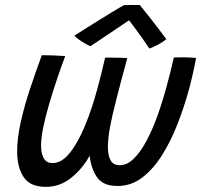

<svg xmlns="http://www.w3.org/2000/svg" viewBox="-20 -750 804 767"><path d="M163 -3.5Q100.5 -3.5 74.5 -42.5Q48.5 -81.5 48.5 -145Q48.5 -198 62.8 -262Q77 -326 99.8 -394.5Q122.5 -463 147 -529.5Q166.5 -529.5 193.8 -528.5Q221 -527.5 240.5 -526Q224 -482 207.2 -432.2Q190.5 -382.5 176 -333.2Q161.5 -284 152.8 -241.2Q144 -198.5 144 -168.5Q144 -136 155 -117.2Q166 -98.5 190.5 -98.5Q226 -98.5 258.5 -138.8Q291 -179 319.2 -247Q347.5 -315 370 -399Q377 -425 385.5 -459Q394 -493 400 -520Q410.5 -520 427.5 -519.8Q444.5 -519.5 461.5 -519.2Q478.5 -519 488.5 -518Q462 -420.5 444.8 -353.2Q427.5 -286 419.2 -240.8Q411 -195.5 411 -163Q411 -129 421.8 -109.5Q432.5 -90 458.5 -90Q487.5 -90 514.2 -116Q541 -142 565 -187Q589 -232 609.5 -289Q630 -346 646.5 -408Q653 -431 660.8 -463Q668.5 -495 674.5 -520.5Q684 -520.5 694.8 -520.8Q705.5 -521 716 -521Q727 -521 740.8 -520.2Q754.5 -519.5 763.5 -518.5Q758.5 -491.5 750.5 -456.2Q742.5 -421 735.5 -395Q716 -323.5 689.2 -254.8Q662.5 -186 627.2 -130Q592 -74 547.8 -40.5Q503.5 -7 449.5 -7Q391 -7 367.2 -42.5Q343.5 -78 338 -128Q311.5 -78.5 266 -41Q220.5 -3.5 163 -3.5ZM538.5 -730Q553.5 -711.5 572.8 -687.2Q592 -663 611 -638.2Q630 -613.5 644.5 -593.5Q629.5 -581 610.8 -571.2Q592 -561.5 576.5 -556Q566 -572.5 549.8 -595.5Q533.5 -618.5 518 -639Q502.5 -659.5 495.5 -669Q481.5 -659.5 452.8 -640.2Q424 -621 393 -600Q362 -579 341.5 -565.5Q334 -568 321 -575.5Q308 -583 295.5 -591.8Q283 -600.5 277 -607.5Q312 -630 353 -655.5Q394 -681 428 -701.8Q462 -722.5 475.5 -729.5Q484.5 -730 505.8 -730.2Q527 -730.5 538.5 -730Z"/></svg>

Font: Grandstander
Style: Italic
Weight: 400
Italic angle: -15°
Designer: Tyler Finck
Foundry: Etcetera Type Co
Version: Version 1.200; ttfautohint (v1.8.3)